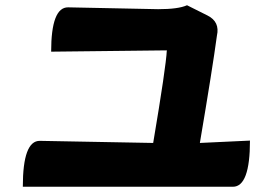

<svg xmlns="http://www.w3.org/2000/svg" viewBox="-20 -736 1040 732"><path d="M771 -677Q819 -653 807 -600Q790 -474 742 -191L933 -200Q933 -24 868 -24H67Q67 -200 132 -199L564 -191Q613 -482 616 -544L175 -539Q175 -709 240 -708L583 -701Q660 -701 693 -716Z"/></svg>

Font: Swei Half Moon CJK SC
Style: Black
Weight: 900
Version: Version 2.071